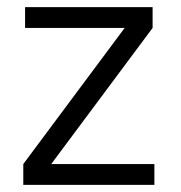

<svg xmlns="http://www.w3.org/2000/svg" viewBox="-20 -516 505 536"><path d="M45 0V-58L328 -438H50V-496H406V-438L123 -58H411V0Z"/></svg>

Font: Host Grotesk Light Light
Style: Regular
Weight: 300
Version: Version 1.003